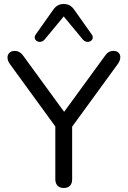

<svg xmlns="http://www.w3.org/2000/svg" viewBox="-20 -931 637 958"><path d="M298 7C326 7 340 -9 340 -37V-299L568 -612C592 -645 579 -677 547 -677C527 -677 515 -669 502 -650L300 -373L98 -650C86 -668 71 -677 53 -677C19 -677 6 -643 29 -612L256 -300V-37C256 -9 272 7 298 7ZM202 -733 298 -849 394 -733C418 -707 458 -732 437 -760L350 -883C336 -903 319 -911 298 -911C277 -911 260 -903 246 -883L159 -760C138 -732 178 -707 202 -733Z"/></svg>

Font: SN Pro Book
Style: Regular
Weight: 350
Designer: Tobias Whetton
Foundry: Supernotes
Version: Version 1.003;Glyphs 3.3 (3324)